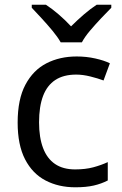

<svg xmlns="http://www.w3.org/2000/svg" viewBox="-20 -786 520 816"><path d="M300 10Q229 10 173.5 -19Q118 -48 86.5 -109Q55 -170 55 -265Q55 -364 88 -426Q121 -488 177.5 -517Q234 -546 306 -546Q347 -546 385 -537.5Q423 -529 447 -517L420 -444Q396 -453 364 -461Q332 -469 304 -469Q250 -469 215 -446Q180 -423 163 -378Q146 -333 146 -266Q146 -202 163 -157Q180 -112 214 -89Q248 -66 299 -66Q343 -66 376.5 -75Q410 -84 438 -97V-19Q411 -5 378.5 2.5Q346 10 300 10ZM238 -606Q225 -629 203 -655.5Q181 -682 157 -708Q133 -734 115 -753V-766H175Q201 -749 229 -725Q257 -701 282 -674Q309 -701 337 -725Q365 -749 391 -766H453V-753Q434 -734 409.5 -708Q385 -682 362.5 -655.5Q340 -629 328 -606Z"/></svg>

Font: Noto Sans Georgian
Style: Regular
Weight: 400
Designer: Monotype Design Team, Akaki Razmadze
Foundry: Google LLC
Version: Version 2.002